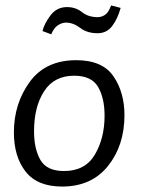

<svg xmlns="http://www.w3.org/2000/svg" viewBox="-20 -675 521 705"><path d="M168 -549 136 -561Q142 -587 165 -618Q188 -649 226 -649Q258 -649 281 -630.5Q304 -612 339 -612Q352 -612 365 -620Q378 -628 388 -655L423 -646Q412 -606 392 -579.5Q372 -553 338 -553Q300 -553 274.5 -572.5Q249 -592 222 -592Q208 -592 193 -582.5Q178 -573 168 -549ZM31 -189Q31 -294 89 -374Q147 -454 260 -454Q356 -454 396.5 -395Q437 -336 437 -252Q437 -141 376.5 -65.5Q316 10 208 10Q117 10 74 -45Q31 -100 31 -189ZM105 -193Q105 -128 128.5 -87.5Q152 -47 215 -47Q293 -47 328.5 -107.5Q364 -168 364 -250Q364 -315 340 -356Q316 -397 252 -397Q179 -397 142 -340Q105 -283 105 -193Z"/></svg>

Font: Zilla Slab
Style: Italic
Weight: 400
Italic angle: -6°
Designer: Typotheque.com
Foundry: Typotheque type foundry
Version: Version 1.1; 2017; ttfautohint (v1.6)